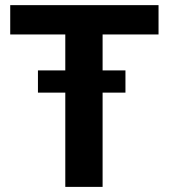

<svg xmlns="http://www.w3.org/2000/svg" viewBox="-20 -731 660 751"><path d="M470.7 -455.6V-368.7H381.3V0H235.4V-368.7H128.4V-455.6H235.4V-596.2H20V-710.9H600.1V-596.2H381.3V-455.6Z"/></svg>

Font: Vazirmatn RD UI FD
Style: Bold
Weight: 700
Designer: Saber Rastikerdar
Foundry: Saber Rastikerdar
Version: Version 33.003